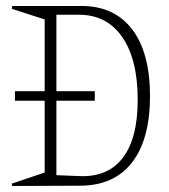

<svg xmlns="http://www.w3.org/2000/svg" viewBox="-20 -620 564 640"><path d="M295.9 -315.9V-284.2H168V-36.1L241.2 -33.2Q337.9 -27.8 388.4 -92.8Q439 -157.7 439 -287.1Q439 -423.3 386.7 -497.6Q334.5 -571.8 241.2 -570.8H168V-315.9ZM19 -7.8 128.9 -44.9V-284.2H29.8V-315.9H128.9V-555.2L19 -590.8L21 -600.1H251Q361.3 -600.1 420.7 -522Q480 -443.8 480 -299.8Q480 -155.8 420.2 -78.6Q360.4 -1.5 248 -1L21 0Z"/></svg>

Font: Halibut Cnd Thin
Style: Regular
Weight: 250
Width: 3
Designer: Matteo Maggi
Foundry: Collletttivo
Version: Version 3.080 | FøM Fix